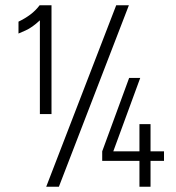

<svg xmlns="http://www.w3.org/2000/svg" viewBox="-20 -707 666 727"><path d="M131 -275H175V-687H130Q115 -667 95 -652Q75 -637 50 -625V-580Q53 -581 77.5 -592Q102 -603 131 -630ZM420 -687 155 0H203L468 -687ZM367 -98H508V0H550V-98H601V-134H550V-237H508V-134H409L511 -412H469L367 -134Z"/></svg>

Font: Secuela Light
Style: Regular
Weight: 300
Designer: Fernando Haro
Foundry: deFharo
Version: Version 1.708